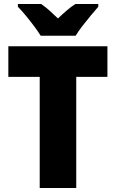

<svg xmlns="http://www.w3.org/2000/svg" viewBox="-20 -998 583 967"><path d="M364 -51H180V-611H22V-765H521V-611H364ZM185 -818Q172 -839 151.5 -866.5Q131 -894 109 -920.5Q87 -947 70 -964V-978H187Q209 -963 228.5 -945.5Q248 -928 272 -905Q296 -928 317 -946Q338 -964 360 -978H475V-964Q459 -946 437.5 -920Q416 -894 395 -867Q374 -840 361 -818Z"/></svg>

Font: Noto Sans Tamil UI SemiCondensed Black
Style: Regular
Weight: 900
Width: 4
Designer: Jelle Bosma - Monotype Design Team
Foundry: Monotype Imaging Inc.
Version: Version 2.004; ttfautohint (v1.8.4.7-5d5b)